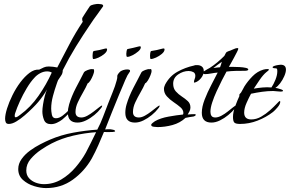

<svg xmlns="http://www.w3.org/2000/svg" viewBox="-20 -625 1478 979"><path d="M240 8Q213 8 204.5 -13.5Q196 -35 196 -57Q196 -71 199.5 -93Q203 -115 208.5 -136Q214 -157 220 -169Q201 -136 175 -105Q165 -93 146.5 -74.5Q128 -56 106 -37Q84 -18 63 -5.5Q42 7 25 7Q13 7 9.5 -1Q6 -9 6 -19Q6 -40 16 -72Q26 -104 43.5 -139.5Q61 -175 83.5 -205Q106 -235 130.5 -253.5Q155 -272 180 -270Q194 -277 204 -281.5Q214 -286 229 -286Q240 -286 251 -284.5Q262 -283 272 -281Q303 -340 334 -399.5Q365 -459 402 -514Q399 -520 399 -528Q399 -533 401 -536Q404 -541 412 -553.5Q420 -566 428 -578Q436 -590 438 -593Q443 -599 457.5 -602Q472 -605 480 -605Q485 -605 495.5 -603.5Q506 -602 506 -595Q506 -592 505 -592Q490 -570 473.5 -548Q457 -526 442 -503Q403 -446 367 -387.5Q331 -329 300 -267Q300 -251 292 -240Q284 -229 276 -216Q274 -212 272.5 -207Q271 -202 269 -197Q259 -169 250 -135.5Q241 -102 241 -71Q241 -58 244.5 -40Q248 -22 265 -22Q282 -22 299.5 -35.5Q317 -49 330 -62.5Q343 -76 345 -76Q346 -76 346 -74Q346 -65 336 -53Q326 -41 314.5 -30.5Q303 -20 297 -15Q285 -6 270 1Q255 8 240 8ZM60 -27Q65 -27 71.5 -31.5Q78 -36 82 -39Q136 -78 176.5 -136.5Q217 -195 244 -255Q234 -261 220 -261Q202 -261 184.5 -251.5Q167 -242 155 -228Q136 -208 116.5 -175.5Q97 -143 81.5 -109Q66 -75 57 -47Q56 -44 55.5 -41Q55 -38 55 -34Q55 -27 60 -27Z M456 -324Q453 -324 452.5 -331.5Q452 -339 452 -341Q452 -344 453 -354Q454 -364 459 -365Q473 -367 487 -370Q501 -373 515 -377Q517 -378 521 -378Q526 -378 526 -373Q526 -362 512.5 -350.5Q499 -339 482.5 -331.5Q466 -324 456 -324ZM375 0Q326 0 326 -50Q326 -71 332.5 -93Q339 -115 347 -134Q356 -156 367 -177Q378 -198 389 -219Q394 -228 398.5 -237.5Q403 -247 408 -256Q413 -263 427 -268Q441 -273 449 -273Q450 -273 449 -272.5Q448 -272 448 -272Q448 -272 448.5 -272Q449 -272 449 -271Q451 -273 454 -273Q458 -273 459 -269.5Q460 -266 460 -263Q460 -256 454.5 -242Q449 -228 441.5 -215.5Q434 -203 427 -200Q418 -179 403.5 -154Q389 -129 377 -103.5Q365 -78 365 -54Q365 -26 395 -26Q409 -26 425.5 -35Q442 -44 458 -56.5Q474 -69 485.5 -78Q497 -87 500 -87Q501 -87 501 -86.5Q501 -86 501 -86Q501 -82 498 -77.5Q495 -73 493 -71Q481 -55 461 -38.5Q441 -22 418.5 -11Q396 0 375 0Z M629 -335Q625 -335 624.5 -342Q624 -349 624 -351Q624 -355 625.5 -364.5Q627 -374 631 -375Q645 -378 659 -381Q673 -384 687 -388Q689 -388 690.5 -388.5Q692 -389 693 -389Q698 -389 698 -384Q698 -374 684.5 -362.5Q671 -351 655 -343Q639 -335 629 -335ZM215 334Q187 334 154 324Q121 314 97 292.5Q73 271 73 237Q73 210 90 186Q107 162 133 143Q159 124 186.5 110Q214 96 235 87Q291 63 353.5 51.5Q416 40 476 36Q493 4 505.5 -29.5Q518 -63 531 -96Q542 -125 554.5 -155Q567 -185 575 -215Q579 -229 578 -236Q577 -243 589 -256Q596 -264 607.5 -267.5Q619 -271 629 -271Q632 -271 637.5 -270Q643 -269 643 -264V-261Q635 -250 630 -241Q618 -217 608 -191.5Q598 -166 587 -142Q569 -98 551 -53.5Q533 -9 516 35Q523 34 529.5 34Q536 34 543 34Q546 34 556.5 36.5Q567 39 567 44Q567 47 554 48Q541 49 528 48.5Q515 48 513 48H510Q496 82 481 116Q466 150 448 183Q411 248 351.5 291Q292 334 215 334ZM204 314Q252 314 292.5 290Q333 266 365 228.5Q397 191 418 153Q432 127 444.5 101Q457 75 470 49Q413 53 354 66.5Q295 80 244 106Q220 118 189.5 138.5Q159 159 136.5 185.5Q114 212 114 244Q114 268 128 283.5Q142 299 162.5 306.5Q183 314 204 314Z M749 -324Q746 -324 745.5 -331.5Q745 -339 745 -341Q745 -344 746 -354Q747 -364 752 -365Q766 -367 780 -370Q794 -373 808 -377Q810 -378 814 -378Q819 -378 819 -373Q819 -362 805.5 -350.5Q792 -339 775.5 -331.5Q759 -324 749 -324ZM668 0Q619 0 619 -50Q619 -71 625.5 -93Q632 -115 640 -134Q649 -156 660 -177Q671 -198 682 -219Q687 -228 691.5 -237.5Q696 -247 701 -256Q706 -263 720 -268Q734 -273 742 -273Q743 -273 742 -272.5Q741 -272 741 -272Q741 -272 741.5 -272Q742 -272 742 -271Q744 -273 747 -273Q751 -273 752 -269.5Q753 -266 753 -263Q753 -256 747.5 -242Q742 -228 734.5 -215.5Q727 -203 720 -200Q711 -179 696.5 -154Q682 -129 670 -103.5Q658 -78 658 -54Q658 -26 688 -26Q702 -26 718.5 -35Q735 -44 751 -56.5Q767 -69 778.5 -78Q790 -87 793 -87Q794 -87 794 -86.5Q794 -86 794 -86Q794 -82 791 -77.5Q788 -73 786 -71Q774 -55 754 -38.5Q734 -22 711.5 -11Q689 0 668 0Z M783 23Q779 23 765 21.5Q751 20 751 12Q751 7 758.5 1.5Q766 -4 770 -7Q798 -23 840 -30.5Q882 -38 913 -41Q915 -45 915 -49Q915 -65 900 -78Q885 -91 865.5 -104Q846 -117 831 -133.5Q816 -150 816 -172Q816 -178 818 -183.5Q820 -189 822 -194Q845 -237 884.5 -259Q924 -281 970 -291Q974 -293 978 -293Q982 -293 986 -293Q1000 -293 1009.5 -285.5Q1019 -278 1019 -263Q1019 -244 1005 -226.5Q991 -209 973 -204H970Q969 -204 969 -206Q969 -214 972.5 -222Q976 -230 976 -238Q976 -252 965.5 -257.5Q955 -263 942 -263Q914 -263 888.5 -245.5Q863 -228 863 -198Q863 -174 876.5 -159Q890 -144 907 -133Q924 -122 937.5 -109.5Q951 -97 951 -77Q951 -67 946.5 -58Q942 -49 937 -41Q946 -42 954.5 -42.5Q963 -43 972 -43Q978 -43 978 -40Q978 -36 974 -34Q970 -32 967 -31Q957 -30 947 -28Q937 -26 926 -24Q898 2 859.5 12.5Q821 23 783 23Z M1058 0Q1009 0 1009 -50Q1009 -80 1023.5 -117.5Q1038 -155 1057.5 -192Q1077 -229 1090 -255Q1076 -254 1057.5 -250.5Q1039 -247 1026 -247Q1022 -247 1018.5 -248.5Q1015 -250 1015 -254Q1015 -260 1021 -262Q1028 -267 1035.5 -271Q1043 -275 1050 -279Q1070 -292 1088.5 -307.5Q1107 -323 1124 -340Q1128 -348 1131.5 -354.5Q1135 -361 1145 -364Q1153 -366 1168 -373Q1183 -380 1190 -380Q1195 -380 1195 -376Q1195 -373 1188.5 -360Q1182 -347 1173 -330.5Q1164 -314 1156.5 -300.5Q1149 -287 1147 -284Q1153 -284 1168.5 -284Q1184 -284 1202 -283Q1220 -282 1233 -279Q1246 -276 1246 -271Q1246 -267 1240.5 -265.5Q1235 -264 1229 -264Q1205 -264 1181.5 -263.5Q1158 -263 1135 -260Q1125 -242 1111.5 -215.5Q1098 -189 1084.5 -159.5Q1071 -130 1062 -102.5Q1053 -75 1053 -55Q1053 -42 1058.5 -34Q1064 -26 1078 -26Q1092 -26 1109 -35Q1126 -44 1141.5 -56.5Q1157 -69 1168.5 -78Q1180 -87 1183 -87Q1184 -87 1184 -86.5Q1184 -86 1184 -86Q1184 -82 1181.5 -77.5Q1179 -73 1177 -71Q1164 -55 1144 -38.5Q1124 -22 1101.5 -11Q1079 0 1058 0ZM1068 -278Q1077 -280 1085.5 -280.5Q1094 -281 1102 -282Q1105 -289 1107 -296Q1109 -303 1111 -310Q1100 -303 1089.5 -294.5Q1079 -286 1068 -278Z M1204 7Q1182 7 1175 0Q1168 -7 1168 -29Q1168 -53 1179.5 -84Q1191 -115 1201 -136Q1201 -137 1200.5 -137.5Q1200 -138 1200 -139Q1200 -144 1203.5 -147Q1207 -150 1209 -153Q1214 -161 1218 -169Q1222 -177 1226 -184Q1243 -211 1267.5 -236Q1292 -261 1323 -270Q1334 -273 1344 -273Q1346 -273 1348.5 -272.5Q1351 -272 1351 -270Q1351 -267 1345.5 -263Q1340 -259 1338 -257Q1322 -244 1303.5 -217Q1285 -190 1274 -173Q1297 -177 1319.5 -179Q1342 -181 1364 -179Q1375 -195 1384.5 -218.5Q1394 -242 1394 -262Q1394 -273 1391.5 -275Q1389 -277 1380 -277Q1378 -277 1374 -278Q1370 -279 1370 -282Q1370 -286 1379 -289Q1388 -292 1398 -293.5Q1408 -295 1411 -295Q1438 -295 1438 -270Q1438 -256 1429.5 -236.5Q1421 -217 1408.5 -200.5Q1396 -184 1384 -177Q1387 -177 1396.5 -174.5Q1406 -172 1414.5 -169Q1423 -166 1423 -162Q1423 -159 1417 -158.5Q1411 -158 1409 -158Q1400 -158 1391 -159.5Q1382 -161 1373 -161Q1345 -161 1316.5 -157Q1288 -153 1260 -147Q1250 -129 1237.5 -101Q1225 -73 1225 -51Q1225 -16 1261 -16Q1287 -16 1311.5 -30Q1336 -44 1357 -63Q1378 -82 1391 -96Q1404 -110 1406 -110Q1409 -110 1409 -106Q1409 -94 1395 -77.5Q1381 -61 1372 -54Q1337 -27 1293.5 -10Q1250 7 1204 7Z"/></svg>

Font: Bonheur Royale
Style: Regular
Weight: 400
Designer: Robert E. Leuschke
Foundry: Robert E. Leuschke
Version: Version 1.010; ttfautohint (v1.8.3)